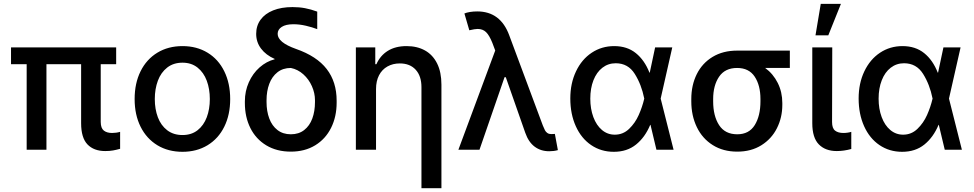

<svg xmlns="http://www.w3.org/2000/svg" viewBox="-20 -776 5045 995"><path d="M582 -443.4H502V-143.6Q502.4 -111.3 518.3 -99.1Q534.2 -86.9 560.5 -86.9Q583 -86.9 602.5 -92.8V-4.9Q583.5 0.5 565.7 3.7Q547.9 6.8 525.4 6.8Q466.3 6.8 433.3 -27.6Q400.4 -62 400.4 -137.7V-443.4H220.7V0H118.2V-443.4H37.1V-530.3H582Z M677.7 -262.7Q677.7 -344.7 708.5 -406.7Q739.3 -468.8 795.4 -502.9Q851.6 -537.1 925.8 -537.1Q999.5 -537.1 1055.7 -502.9Q1111.8 -468.8 1142.3 -406.5Q1172.9 -344.2 1172.9 -262.7Q1172.9 -181.2 1142.3 -119.4Q1111.8 -57.6 1055.7 -23.4Q999.5 10.7 925.8 10.7Q851.6 10.7 795.4 -23.4Q739.3 -57.6 708.5 -119.4Q677.7 -181.2 677.7 -262.7ZM1067.4 -262.7Q1067.4 -314.9 1051.5 -357.7Q1035.6 -400.4 1003.7 -425.8Q971.7 -451.2 925.8 -451.2Q878.9 -451.2 846.4 -425.8Q814 -400.4 798.1 -357.7Q782.2 -314.9 782.2 -262.7Q782.2 -210.4 798.1 -168.2Q814 -126 846.4 -101.1Q878.9 -76.2 925.8 -76.2Q972.2 -76.2 1003.9 -101.1Q1035.6 -126 1051.5 -168.2Q1067.4 -210.4 1067.4 -262.7Z M1496.1 -739.3Q1530.8 -739.3 1560.8 -733.6Q1590.8 -728 1624 -715.8V-625Q1598.6 -634.8 1565.4 -642.6Q1532.2 -650.4 1501 -650.4Q1461.4 -650.4 1440.2 -636.7Q1418.9 -623 1418.9 -600.6Q1418.9 -556.2 1513.7 -522.5Q1621.6 -484.9 1673.1 -418.2Q1724.6 -351.6 1724.6 -253.9V-244.1Q1724.6 -171.4 1695.8 -113.5Q1667 -55.7 1613.3 -22.9Q1559.6 9.8 1487.3 9.8Q1414.1 9.8 1360.1 -22.7Q1306.2 -55.2 1277.6 -112.3Q1249 -169.4 1249 -242.2V-251Q1249 -303.7 1269.5 -349.6Q1290 -395.5 1325.4 -426.8Q1360.8 -458 1403.3 -468.8V-470.7Q1357.9 -490.7 1332.8 -524.2Q1307.6 -557.6 1307.6 -600.6Q1307.6 -642.6 1330.3 -673.8Q1353 -705.1 1395.5 -722.2Q1438 -739.3 1496.1 -739.3ZM1487.3 -80.1Q1528.3 -80.1 1556.4 -102.1Q1584.5 -124 1598.4 -161.6Q1612.3 -199.2 1612.3 -247.1V-256.8Q1612.3 -293.5 1596.4 -329.3Q1580.6 -365.2 1552 -390.9Q1523.4 -416.5 1487.3 -423.8Q1446.3 -423.8 1418 -401.6Q1389.6 -379.4 1375.5 -341.6Q1361.3 -303.7 1361.3 -256.8V-247.1Q1361.3 -199.7 1375.5 -161.9Q1389.6 -124 1418 -102.1Q1446.3 -80.1 1487.3 -80.1Z M1928.7 0H1824.2V-530.3H1924.8V-443.4H1930.7Q1950.2 -487.8 1989.7 -512.5Q2029.3 -537.1 2086.9 -537.1Q2142.1 -537.1 2182.6 -514.4Q2223.1 -491.7 2245.4 -446.8Q2267.6 -401.9 2267.6 -336.9V199.2H2164.1V-324.2Q2164.1 -381.8 2134.3 -414.6Q2104.5 -447.3 2051.8 -447.3Q2016.1 -447.3 1988 -431.6Q1960 -416 1944.3 -386Q1928.7 -356 1928.7 -314.5Z M2702.1 -87.9 2601.1 -376H2594.7L2464.8 0H2355.5L2546.4 -514.2L2531.2 -554.7Q2515.6 -593.3 2498.8 -609.6Q2481.9 -626 2455.1 -626Q2441.4 -626 2412.1 -619.1L2386.7 -706.1Q2397.5 -710.9 2415.3 -713.9Q2433.1 -716.8 2453.1 -716.8Q2573.7 -716.8 2619.1 -592.8L2793 -126Q2799.3 -109.9 2804 -101.1Q2808.6 -92.3 2816.7 -86.7Q2824.7 -81.1 2836.9 -81.1L2855.5 -82L2871.1 2Q2850.6 7.8 2826.2 7.8Q2782.2 7.8 2750.5 -16.1Q2718.8 -40 2702.1 -87.9Z M2935.5 -265.6Q2935.5 -344.2 2965.1 -406.2Q2994.6 -468.3 3046.4 -502.7Q3098.1 -537.1 3163.1 -537.1Q3230 -537.1 3275.1 -500.7Q3320.3 -464.4 3345.7 -399.4H3347.2L3375 -530.3H3463.9L3403.8 -265.1L3470.7 0H3381.8L3351.1 -128.9H3349.6Q3322.8 -64.5 3276.1 -26.9Q3229.5 10.7 3161.1 10.7Q3094.7 10.7 3043.5 -24.2Q2992.2 -59.1 2963.9 -122.1Q2935.5 -185.1 2935.5 -265.6ZM3166 -78.1Q3209 -78.1 3240.2 -108.2Q3271.5 -138.2 3290 -179.9Q3308.6 -221.7 3318.4 -263.7L3318.8 -265.1L3318.4 -266.6Q3304.2 -337.9 3269.5 -393.1Q3234.9 -448.2 3170.9 -448.2Q3131.8 -448.2 3101.8 -425Q3071.8 -401.9 3055.4 -360.1Q3039.1 -318.4 3039.1 -264.6Q3039.1 -211.9 3054.9 -169.2Q3070.8 -126.5 3099.6 -102.3Q3128.4 -78.1 3166 -78.1Z M3799.8 -513.7H4073.2V-423.8H3945.3Q3986.8 -393.6 4010.5 -346.2Q4034.2 -298.8 4034.2 -242.2V-232.4Q4034.2 -167 4006.3 -111.6Q3978.5 -56.2 3925.5 -23.2Q3872.6 9.8 3800.8 9.8Q3727.5 9.8 3673.6 -24.2Q3619.6 -58.1 3591.1 -117.4Q3562.5 -176.8 3562.5 -251V-262.7Q3562.5 -334.5 3590.8 -391.6Q3619.1 -448.7 3672.9 -481.2Q3726.6 -513.7 3799.8 -513.7ZM3800.8 -80.1Q3861.8 -80.1 3891.4 -127.9Q3920.9 -175.8 3920.9 -251V-262.7Q3920.9 -333.5 3891.1 -378.7Q3861.3 -423.8 3799.8 -423.8Q3737.3 -423.8 3706.5 -378.4Q3675.8 -333 3675.8 -262.7V-251Q3675.8 -175.3 3706.5 -127.7Q3737.3 -80.1 3800.8 -80.1Z M4293 -530.3 4292 -143.6Q4292 -111.3 4307.6 -99.1Q4323.2 -86.9 4350.6 -86.9Q4361.8 -86.9 4373 -88.6Q4384.3 -90.3 4391.6 -92.8V-3.9Q4353 6.8 4316.4 6.8Q4257.3 6.8 4223.4 -27.8Q4189.5 -62.5 4189.5 -137.7V-530.3ZM4233.4 -755.9H4337.9L4272.5 -592.8H4206.1Z M4429.7 -265.6Q4429.7 -344.2 4459.2 -406.2Q4488.8 -468.3 4540.5 -502.7Q4592.3 -537.1 4657.2 -537.1Q4724.1 -537.1 4769.3 -500.7Q4814.5 -464.4 4839.8 -399.4H4841.3L4869.1 -530.3H4958L4897.9 -265.1L4964.8 0H4876L4845.2 -128.9H4843.8Q4816.9 -64.5 4770.3 -26.9Q4723.6 10.7 4655.3 10.7Q4588.9 10.7 4537.6 -24.2Q4486.3 -59.1 4458 -122.1Q4429.7 -185.1 4429.7 -265.6ZM4660.2 -78.1Q4703.1 -78.1 4734.4 -108.2Q4765.6 -138.2 4784.2 -179.9Q4802.7 -221.7 4812.5 -263.7L4813 -265.1L4812.5 -266.6Q4798.3 -337.9 4763.7 -393.1Q4729 -448.2 4665 -448.2Q4626 -448.2 4595.9 -425Q4565.9 -401.9 4549.6 -360.1Q4533.2 -318.4 4533.2 -264.6Q4533.2 -211.9 4549.1 -169.2Q4564.9 -126.5 4593.8 -102.3Q4622.6 -78.1 4660.2 -78.1Z"/></svg>

Font: Pretendard GOV Medium
Style: Regular
Weight: 500
Designer: Base glyphs from Inter by Rasmus Andersson; Hangeul glyphs from Noto Sans CJK(Source Han Sans) by Jang Soo-young and Kan
Foundry: Kil Hyung-jin
Version: Version 1.309